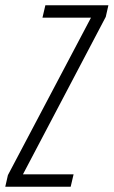

<svg xmlns="http://www.w3.org/2000/svg" viewBox="-58 -708 431 728"><path d="M-38 0 -28 -44 287 -641H103L114 -688H353L343 -644L29 -47H221L210 0Z"/></svg>

Font: Saira Ultra Condensed Light
Style: Italic
Weight: 300
Width: 1
Italic angle: -12°
Designer: Hector Gatti with collaboration of the Omnibus-Type team
Foundry: Omnibus-Type
Version: Version 1.001; ttfautohint (v1.8)